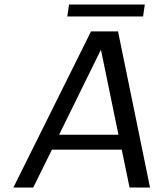

<svg xmlns="http://www.w3.org/2000/svg" viewBox="-20 -841 733 861"><path d="M561 0 525.9 -169.9H212.9L128.9 0H40L388.2 -700.2H509.3L652.8 0ZM432.6 -618.2 245.1 -236.8H511.2ZM289.6 -820.8H629.4L621.6 -767.1H281.7Z"/></svg>

Font: Fivo Sans
Style: Italic
Weight: 400
Designer: Alexander Slobzheninov
Foundry: Alexander Slobzheninov
Version: 1.0